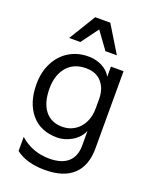

<svg xmlns="http://www.w3.org/2000/svg" viewBox="-183 -908 982 1230"><g transform="rotate(20 308.0 -293.0)"><path d="M79 165V69Q163 144 280 144Q363 144 406.5 105.5Q450 67 450 -8V-106Q427 -55 378 -27.5Q329 0 281 0Q166 0 103 -75.5Q40 -151 40 -277Q40 -360 73 -424Q106 -488 163.5 -522.5Q221 -557 293 -557Q346 -557 388 -535Q430 -513 450 -476V-545H536V-20Q536 99 470.5 160.5Q405 222 278 222Q152 222 79 165ZM288 -76Q333 -76 370 -98.5Q407 -121 428.5 -163Q450 -205 450 -261V-323Q450 -394 412 -437.5Q374 -481 305 -481Q221 -481 174.5 -425.5Q128 -370 128 -280Q128 -182 170 -129Q212 -76 288 -76ZM461 -626H383L298 -743L212 -626H136L247 -808H350Z"/></g></svg>

Font: Application
Style: Regular
Weight: 400
Designer: Wei Huang
Foundry: Wei Huang
Version: Version 0.012